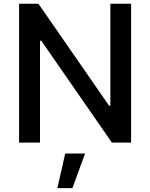

<svg xmlns="http://www.w3.org/2000/svg" viewBox="-20 -747 787 1006"><path d="M666.9 -727.3V0H566.1L196.4 -533.4H189.6V0H79.9V-727.3H181.5L551.5 -193.2H558.2V-727.3ZM280.5 238.6 321.7 57.5H425.8L359.4 238.6Z"/></svg>

Font: InterMG Medium
Style: Regular
Weight: 500
Designer: Rasmus Andersson
Foundry: rsms
Version: Version 3.019;December 26, 2023;FontCreator 15.0.0.2955 64-b